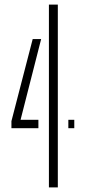

<svg xmlns="http://www.w3.org/2000/svg" viewBox="-20 -820 378 840"><path d="M30 -259V-290L123 -649H160L70 -296H148V-259ZM194 0V-800H233V0ZM279 -259V-296H305V-259Z"/></svg>

Font: Big Shoulders Stencil Text Thin
Style: Regular
Weight: 100
Designer: Patric King
Foundry: XO Type Co
Version: Version 2.001